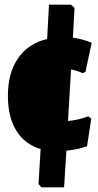

<svg xmlns="http://www.w3.org/2000/svg" viewBox="-20 -680 422 827"><path d="M286 -660 301 -646 294 -518Q335 -512 375 -496L348 -370L335 -365Q312 -376 286 -381L273 -159Q315 -162 360 -179L373 -169L355 -50Q315 -36 266 -31L256 127H159L146 113L155 -38Q87 -58 50.5 -117Q14 -176 14 -267Q14 -366 58 -429.5Q102 -493 183 -512L191 -660Z"/></svg>

Font: Alegreya Sans Black
Style: Regular
Weight: 900
Designer: Juan Pablo del Peral
Foundry: Huerta Tipografica
Version: Version 2.007